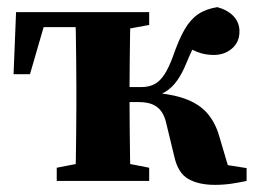

<svg xmlns="http://www.w3.org/2000/svg" viewBox="-20 -507 717 538"><path d="M582 11Q536 11 507 -6Q478 -23 468 -70L446 -161Q442 -180 433 -193.5Q424 -207 408.5 -214Q393 -221 368 -221H283V-263H376Q397 -263 412.5 -271Q428 -279 440.5 -298Q453 -317 465 -350Q481 -396 497 -424Q513 -452 535 -467Q557 -482 589 -487Q618 -479 634.5 -461.5Q651 -444 651 -419Q651 -389 630 -371Q609 -353 579 -353Q553 -353 531.5 -362Q510 -371 491 -383L547 -418Q533 -397 522.5 -375.5Q512 -354 503 -332Q491 -302 476.5 -281.5Q462 -261 443 -249.5Q424 -238 397 -232L383 -249Q453 -246 495 -231.5Q537 -217 560.5 -190Q584 -163 595 -123L630 -5L524 -59L671 -36V0Q653 4 630 7.5Q607 11 582 11ZM190 0Q192 -24 192.5 -60.5Q193 -97 193.5 -137Q194 -177 194 -209V-264Q194 -296 193.5 -336Q193 -376 192.5 -413Q192 -450 190 -473H347Q345 -450 344.5 -413Q344 -376 343.5 -335Q343 -294 343 -260V-219Q343 -182 343.5 -140Q344 -98 344.5 -61Q345 -24 347 0ZM18 -299 25 -473H235V-431H64L113 -468L64 -299ZM139 0V-37L232 -55H306L398 -37V0ZM247 -419V-473H398V-437L299 -419Z"/></svg>

Font: Source Serif 4 36pt
Style: Bold
Weight: 700
Designer: Frank Grießhammer
Foundry: Adobe Systems Incorporated
Version: Version 4.004;hotconv 1.0.116;makeotfexe 2.5.65601